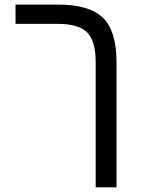

<svg xmlns="http://www.w3.org/2000/svg" viewBox="-20 -619 640 827"><path d="M481.9 188H392.1V-352.1Q392.1 -441.9 355.7 -479Q319.3 -516.1 230 -516.1H46.9V-599.1H231Q365.7 -599.1 423.8 -542Q481.9 -484.9 481.9 -351.1Z"/></svg>

Font: Cousine
Style: Regular
Weight: 400
Monospace: yes
Designer: Steve Matteson
Foundry: Monotype Imaging Inc.
Version: Version 1.21